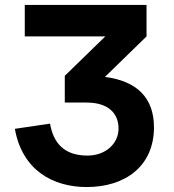

<svg xmlns="http://www.w3.org/2000/svg" viewBox="-20 -740 702 775"><path d="M601.5 -226C601.5 -345.5 532.5 -413 403.5 -429.5L571.5 -593V-720H80V-593H405L241.5 -434V-326H330C409 -326 458.5 -289.5 458.5 -220.5C458.5 -162.5 408.5 -112 333 -112C238.5 -112 195.5 -163 182 -241L40 -220C70 -50.5 196.5 15 330 15C487.5 15 601.5 -71 601.5 -226Z"/></svg>

Font: Vela Sans ExtBd
Style: Regular
Weight: 800
Designer: Principal design: Mikhail Sharanda - project Manrope.
Design modification: Ravid Balaliev
Foundry: Mikhail Sharanda
Version: Version 1.001